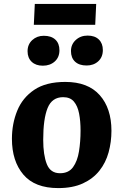

<svg xmlns="http://www.w3.org/2000/svg" viewBox="-20 -947 631 982"><path d="M278 15Q158 15 99.5 -54Q41 -123 41 -237Q41 -314 68 -380.5Q95 -447 155 -487.5Q215 -528 314 -528Q430 -528 490 -460.5Q550 -393 550 -278Q550 -221 535.5 -168Q521 -115 488.5 -74Q456 -33 404 -9Q352 15 278 15ZM287 -61Q331 -61 353.5 -92Q376 -123 384 -173Q392 -223 392 -279Q392 -328 384.5 -366.5Q377 -405 358 -427.5Q339 -450 303 -450Q246 -450 223.5 -394.5Q201 -339 201 -232Q201 -154 219.5 -107.5Q238 -61 287 -61ZM343 -686Q343 -720 367.5 -742.5Q392 -765 428 -765Q465 -765 485.5 -745Q506 -725 506 -691Q506 -655 482.5 -633.5Q459 -612 423 -612Q385 -612 364 -631.5Q343 -651 343 -686ZM121 -685Q121 -720 145 -742Q169 -764 204 -764Q242 -764 263 -744.5Q284 -725 284 -690Q284 -654 260 -632.5Q236 -611 199 -611Q163 -611 142 -631Q121 -651 121 -685ZM158 -927H472L467 -820H153Z"/></svg>

Font: Literata 12pt
Style: Bold Italic
Weight: 700
Italic angle: -2°
Designer: Latin by Veronika Burian and Jose Scaglione. Greek by Irene Vlachou. Cyrillic by Vera Evstafieva
Foundry: TypeTogether
Version: Version 3.002